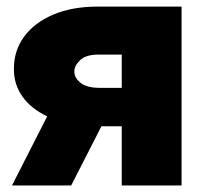

<svg xmlns="http://www.w3.org/2000/svg" viewBox="-20 -566 612 586"><path d="M16.6 0 124 -210.9Q75.2 -233.9 48.6 -271.2Q22 -308.6 22.5 -355.5Q22 -410.6 53.2 -453.6Q84.5 -496.6 142.1 -521.2Q199.7 -545.9 278.3 -545.9H534.2V0H351.6V-180.7H289.6L197.3 0ZM282.2 -297.9H351.6V-399.4H278.3Q241.2 -398.9 223.9 -381.8Q206.5 -364.7 207 -347.7Q206.5 -329.6 224.9 -314Q243.2 -298.3 282.2 -297.9Z"/></svg>

Font: Inter Tight Black
Style: Regular
Weight: 900
Designer: Rasmus Andersson
Foundry: rsms
Version: Version 3.004; ttfautohint (v1.8.4.7-5d5b)